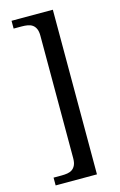

<svg xmlns="http://www.w3.org/2000/svg" viewBox="-133 -816 627 1000"><g transform="rotate(-15 180.0 -316.0)"><path d="M37.1 127.9V85.9H80.1Q97.2 85.9 112.1 83.5Q127 81.1 137.9 73.5Q148.9 65.9 155.5 51.8Q162.1 37.6 162.1 14.2V-646Q162.1 -669.4 155.5 -683.6Q148.9 -697.8 137.9 -705.3Q127 -712.9 112.1 -715.3Q97.2 -717.8 80.1 -717.8H37.1V-759.8H259.8V127.9Z"/></g></svg>

Font: Droid Serif
Style: Regular
Weight: 400
Version: Version 1.00 build 112